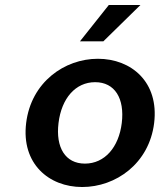

<svg xmlns="http://www.w3.org/2000/svg" viewBox="-20 -739 672 771"><path d="M85 -245C65 -82 176 12 310 12C445 12 579 -82 599 -245C619 -409 508 -503 373 -503C239 -503 105 -409 85 -245ZM215 -245C227 -344 283 -409 362 -409C441 -409 481 -344 469 -245C457 -147 400 -82 321 -82C242 -82 203 -147 215 -245ZM544 -719H417L301 -573H395Z"/></svg>

Font: Falling Sky
Style: ExtObl
Weight: 400
Designer: Paul D. Hunt
Foundry: Adobe Systems Incorporated
Version: Version 1.02